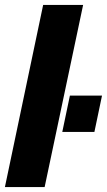

<svg xmlns="http://www.w3.org/2000/svg" viewBox="-25 -763 436 783"><path d="M-5 0 151 -743H314L157 0ZM229 -225 260 -373H391L360 -225Z"/></svg>

Font: Saira SemiCondensed ExtraBold
Style: Italic
Weight: 800
Width: 4
Italic angle: -12°
Designer: Hector Gatti with collaboration of the Omnibus-Type team
Foundry: Omnibus-Type
Version: Version 1.101